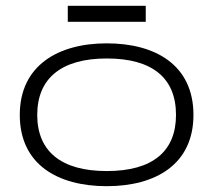

<svg xmlns="http://www.w3.org/2000/svg" viewBox="-20 -627 733 660"><path d="M645 -232C645 -403 515 -478 347 -478C180 -478 48 -402 48 -232C48 -62 178 13 347 13C515 13 645 -62 645 -232ZM585 -232C585 -107 505 -39 347 -39C190 -39 108 -107 108 -232C108 -357 190 -426 347 -426C505 -426 585 -358 585 -232ZM481 -552V-607H213V-552Z"/></svg>

Font: Stint Ultra Expanded
Style: Regular
Weight: 400
Width: 7
Designer: Astigmatic (AOETI)
Foundry: Astigmatic (AOETI)
Version: Version 1.000